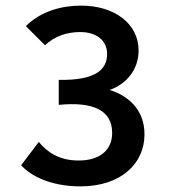

<svg xmlns="http://www.w3.org/2000/svg" viewBox="-20 -651 603 683"><path d="M266 12C410 12 494 -69 494 -173C494 -262 435 -311 370 -331C428 -351 473 -402 473 -471C473 -566 389 -631 268 -631C199 -631 125 -611 72 -558L140 -490C175 -523 219 -537 265 -537C322 -537 361 -508 361 -459C361 -407 325 -364 189 -367V-278C311 -290 379 -259 379 -178C379 -118 336 -80 260 -80C194 -80 150 -107 118 -146L55 -63C103 -12 183 12 266 12Z"/></svg>

Font: Inconsolata SemiExpanded
Style: Bold
Weight: 700
Width: 6
Monospace: yes
Designer: Raph Levien, Cyreal, Brenton Simpson
Foundry: Raph Levien, Cyreal, Google
Version: Version 3.100